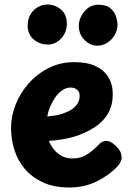

<svg xmlns="http://www.w3.org/2000/svg" viewBox="-20 -829 583 853"><path d="M288 4Q219 4 170 -19Q121 -42 89.5 -79.5Q58 -117 43.5 -164.5Q29 -212 29 -260Q29 -313 49.5 -364.5Q70 -416 107.5 -458.5Q145 -501 196.5 -527Q248 -553 311 -553Q367 -553 404.5 -535.5Q442 -518 461.5 -486Q481 -454 481 -410Q481 -363 461 -327Q441 -291 404 -266Q359 -236 308 -221.5Q257 -207 197 -203Q206 -182 220 -164.5Q234 -147 254.5 -136Q275 -125 303 -125Q338 -125 366 -142.5Q394 -160 415 -183Q427 -196 436 -199.5Q445 -203 452 -203Q466 -203 480 -193Q494 -183 505.5 -169Q517 -155 519 -140Q523 -126 516.5 -112Q510 -98 503 -91Q466 -51 410.5 -23.5Q355 4 288 4ZM190 -312Q217 -314 234.5 -317.5Q252 -321 276 -331Q300 -340 317 -359Q334 -378 334 -404Q334 -414 329.5 -422Q325 -430 316 -435Q307 -440 293 -440Q274 -440 256 -427.5Q238 -415 224.5 -395Q211 -375 202 -353Q193 -331 190 -312ZM193 -631Q157 -631 130 -653.5Q103 -676 103 -715Q103 -745 116 -766Q129 -787 149 -798Q169 -809 190 -809Q224 -809 250.5 -787Q277 -765 277 -723Q277 -698 265.5 -677Q254 -656 234.5 -643.5Q215 -631 193 -631ZM413 -626Q381 -626 355.5 -651.5Q330 -677 330 -714Q330 -735 340.5 -756.5Q351 -778 370.5 -793Q390 -808 417 -808Q453 -808 471.5 -791.5Q490 -775 496 -754.5Q502 -734 502 -719Q502 -695 489.5 -673.5Q477 -652 456.5 -639Q436 -626 413 -626Z"/></svg>

Font: Playpen Sans Arabic
Style: Bold
Weight: 700
Version: Version 2.000